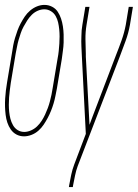

<svg xmlns="http://www.w3.org/2000/svg" viewBox="-34 -548 562 783"><path d="M64 8Q47 8 33 0.5Q19 -7 10 -20Q1 -33 -4 -48Q-9 -63 -11 -79.5Q-13 -96 -13.5 -112.5Q-14 -129 -13 -145.5Q-12 -162 -10 -179Q-8 -196 -5 -213L15 -333Q17 -348 20 -363.5Q23 -379 27.5 -394Q32 -409 37.5 -424Q43 -439 50.5 -453Q58 -467 67 -480.5Q76 -494 89 -505Q102 -516 117 -522Q132 -528 147 -528Q164 -528 178.5 -520.5Q193 -513 201.5 -500Q210 -487 215 -472Q220 -457 222.5 -440.5Q225 -424 225.5 -407.5Q226 -391 225.5 -374.5Q225 -358 222.5 -341Q220 -324 218 -307L198 -187Q195 -172 192 -156.5Q189 -141 184.5 -126Q180 -111 174 -96Q168 -81 160.5 -67Q153 -53 144 -39.5Q135 -26 122.5 -15Q110 -4 94.5 2Q79 8 64 8ZM65 -10Q78 -10 92 -16Q106 -22 117 -32.5Q128 -43 136 -55.5Q144 -68 150 -81Q156 -94 161 -107.5Q166 -121 169.5 -134.5Q173 -148 176 -162Q179 -176 181 -190L201 -310Q204 -325 205.5 -340Q207 -355 208 -369.5Q209 -384 209 -399Q209 -414 207.5 -428.5Q206 -443 203 -456.5Q200 -470 193 -482.5Q186 -495 173.5 -502.5Q161 -510 147 -510Q133 -510 119.5 -504Q106 -498 95.5 -487.5Q85 -477 77 -464.5Q69 -452 62 -439Q55 -426 50.5 -412.5Q46 -399 42 -385.5Q38 -372 35.5 -358Q33 -344 30 -330L10 -210Q8 -195 6 -180Q4 -165 3 -150.5Q2 -136 2 -121Q2 -106 3.5 -91.5Q5 -77 8.5 -63.5Q12 -50 19 -37.5Q26 -25 38 -17.5Q50 -10 65 -10ZM247 215 248 208Q252 186 256.5 164.5Q261 143 269 122L316 -2L300 -316Q299 -337 298 -358Q297 -379 298 -401Q298 -414 299 -424.5Q300 -435 302 -447L314 -520H331L319 -447Q314 -417 314.5 -387.5Q315 -358 316 -328Q316 -326 316 -323Q316 -320 316 -317L331 -39L344 -74L439 -323Q451 -353 462 -384Q473 -415 479 -447L491 -520H508L496 -447Q490 -413 478 -380.5Q466 -348 454 -316L283 129Q276 148 272 168Q268 188 264 208L263 215Z"/></svg>

Font: Iosevka Term Curly Th Obl
Style: Regular
Weight: 100
Italic angle: -9°
Designer: Belleve Invis
Foundry: Belleve Invis
Version: Version 32.3.0